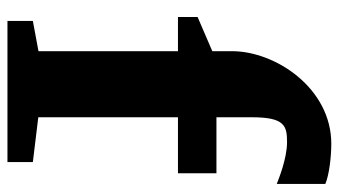

<svg xmlns="http://www.w3.org/2000/svg" viewBox="-212 -674 887 502"><g transform="rotate(90 231.0 -423.5)"><path d="M35.2 0H404.3V-66.4L287.1 -80.6V-445.8H433.6V-546.4H287.1V-638.7C287.1 -724.6 309.1 -731 352.1 -731C396 -731 451.2 -708 461.4 -704.1V-831.1C437.5 -841.3 390.1 -846.7 356.4 -846.7C211.4 -846.7 114.3 -701.2 114.3 -586.9V-535.6L24.9 -497.1V-445.8H114.3V-81.1L35.2 -66.4Z"/></g></svg>

Font: Merriweather
Style: Heavy
Weight: 900
Designer: Eben Sorkin ( eben@eyebytes.com )
Foundry: Sorkin Type Co.
Version: Version 1.003